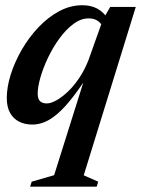

<svg xmlns="http://www.w3.org/2000/svg" viewBox="-20 -466 540 736"><path d="M187.5 205.5 315 -199.5H332Q291.5 -135.5 259.5 -94.2Q227.5 -53 200.5 -30Q173.5 -7 150.2 2.2Q127 11.5 104.5 11.5Q75 11.5 53 0.2Q31 -11 18.5 -33.5Q6 -56 6 -90.5Q6 -132 21.2 -180.5Q36.5 -229 63.8 -276Q91 -323 127.5 -361.5Q164 -400 206.8 -423Q249.5 -446 295.5 -446Q329 -446 353.8 -432.5Q378.5 -419 398.5 -387.5L377 -356.5Q371.5 -373 357.2 -384.2Q343 -395.5 320 -395.5Q290 -395.5 261.5 -374.2Q233 -353 208 -318.8Q183 -284.5 164.2 -245.2Q145.5 -206 135 -169.2Q124.5 -132.5 124.5 -107Q124.5 -87 133.5 -78.2Q142.5 -69.5 159.5 -69.5Q174.5 -69.5 195.5 -81Q216.5 -92.5 239.5 -114Q262.5 -135.5 283.5 -166.8Q304.5 -198 319.5 -236.5L374.5 -391L402.5 -439.5H500.5L301 206L356.5 230.5L350.5 249.5H95.5L101.5 230.5Z"/></svg>

Font: Newsreader 24pt SemiBold
Style: Italic
Weight: 600
Italic angle: -17°
Designer: Hugues Gentile
Foundry: Production Type
Version: Version 1.003